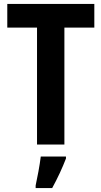

<svg xmlns="http://www.w3.org/2000/svg" viewBox="-20 -734 515 975"><path d="M307 0V-594H459V-714H17V-594H168V0ZM315 71V61H187C182 104 169 172 161 208V221H245C272 172 297 118 315 71Z"/></svg>

Font: Noto Sans Gujarati UI Condensed
Style: Bold
Weight: 700
Width: 3
Designer: Jelle Bosma - Monotype Design Team, Universal Thirst
Foundry: Monotype Imaging Inc.
Version: Version 2.106